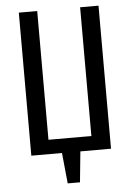

<svg xmlns="http://www.w3.org/2000/svg" viewBox="-58 -743 645 936"><g transform="rotate(-5 265.0 -275.0)"><path d="M235 150 220 0H70V-700H160V-70H370V-700H460V0H310L295 150Z"/></g></svg>

Font: Cuprum
Style: Regular
Weight: 400
Designer: Jovanny Lemonad
Foundry: Jovanny Lemonad
Version: Version 3.000